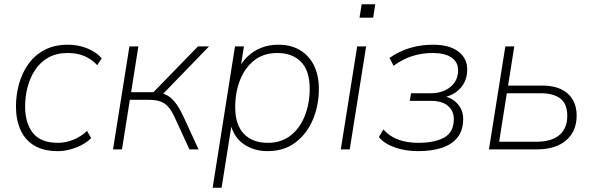

<svg xmlns="http://www.w3.org/2000/svg" viewBox="-20 -702 2790 902"><path d="M251 8Q184 8 140.5 -18.5Q97 -45 76 -92.5Q55 -140 55 -202Q55 -255 69 -306.5Q83 -358 112.5 -400Q142 -442 188.5 -467Q235 -492 300 -492Q348 -492 390.5 -474.5Q433 -457 458 -428L437 -396Q409 -425 375.5 -439Q342 -453 298 -453Q245 -453 207 -431.5Q169 -410 145 -373.5Q121 -337 109.5 -292.5Q98 -248 98 -202Q98 -124 134.5 -77.5Q171 -31 253 -31Q286 -31 322 -44.5Q358 -58 389 -87L408 -53Q389 -34 363 -20.5Q337 -7 308 0.5Q279 8 251 8Z M511 0 588 -484H630L596 -269H701L910 -484H962L741 -256L714 -268Q738 -267 759.5 -257Q781 -247 801 -223Q821 -199 841 -156L913 0H870L801 -150Q786 -183 769.5 -201Q753 -219 731.5 -226Q710 -233 681 -233H590L553 0Z M979 180 1084 -484H1126L1108 -371H1097Q1114 -408 1141.5 -435Q1169 -462 1206 -477Q1243 -492 1288 -492Q1346 -492 1388.5 -467Q1431 -442 1454.5 -395.5Q1478 -349 1478 -284Q1478 -207 1450 -140.5Q1422 -74 1368.5 -33Q1315 8 1236 8Q1175 8 1127 -23.5Q1079 -55 1062 -122H1069L1021 180ZM1238 -31Q1302 -31 1346 -66Q1390 -101 1412.5 -159Q1435 -217 1435 -286Q1435 -369 1394.5 -411Q1354 -453 1282 -453Q1218 -453 1174 -418Q1130 -383 1107.5 -325.5Q1085 -268 1085 -198Q1085 -116 1125.5 -73.5Q1166 -31 1238 -31Z M1669 -619 1679 -682H1743L1733 -619ZM1581 0 1658 -484H1700L1623 0Z M1944 8Q1884 8 1834.5 -9.5Q1785 -27 1760 -58L1781 -94Q1810 -61 1851.5 -46Q1893 -31 1945 -31Q2022 -31 2067 -56Q2112 -81 2112 -143Q2112 -181 2084.5 -204.5Q2057 -228 2006 -228H1905L1911 -264H2004Q2059 -264 2095.5 -293Q2132 -322 2132 -373Q2132 -410 2101.5 -431.5Q2071 -453 2013 -453Q1963 -453 1918 -439Q1873 -425 1829 -393L1810 -430Q1856 -462 1907 -477Q1958 -492 2014 -492Q2091 -492 2133 -460Q2175 -428 2175 -376Q2175 -335 2156.5 -305.5Q2138 -276 2106.5 -259.5Q2075 -243 2036 -240L2038 -252Q2091 -252 2123.5 -220.5Q2156 -189 2156 -144Q2156 -90 2129.5 -56.5Q2103 -23 2055.5 -7.5Q2008 8 1944 8Z M2277 0 2354 -484H2396L2367 -300H2526Q2605 -300 2647 -262.5Q2689 -225 2689 -159Q2689 -110 2667 -74.5Q2645 -39 2603 -19.5Q2561 0 2500 0ZM2325 -36H2498Q2572 -36 2608.5 -68Q2645 -100 2645 -158Q2645 -214 2612.5 -239Q2580 -264 2520 -264H2361Z"/></svg>

Font: Nunito Sans 12pt ExtraLight
Style: Italic
Weight: 200
Italic angle: -9°
Designer: Vernon Adams
Foundry: Vernon Adams
Version: Version 3.101;gftools[0.9.27]